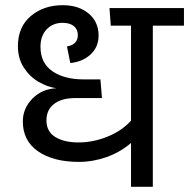

<svg xmlns="http://www.w3.org/2000/svg" viewBox="-20 -720 729 740"><path d="M689 -621H569V0H485V-169Q443 -133 390.5 -114.5Q338 -96 284 -96Q186 -96 127 -136.5Q68 -177 68 -252Q68 -302 104.5 -339.5Q141 -377 197 -380Q162 -385 128 -405Q94 -425 71.5 -460Q49 -495 49 -542Q49 -616 98.5 -658Q148 -700 222 -700Q283 -700 321.5 -668Q360 -636 360 -583Q360 -539 329.5 -510.5Q299 -482 251 -477L238 -541Q280 -548 280 -585Q280 -607 264.5 -619.5Q249 -632 221 -632Q184 -632 160 -607Q136 -582 136 -540Q136 -477 182 -445.5Q228 -414 302 -414H367L373 -342H270Q218 -342 188.5 -319.5Q159 -297 159 -256Q159 -213 193 -192Q227 -171 283 -171Q339 -171 394.5 -193.5Q450 -216 485 -255V-621H407L402 -689H689Z"/></svg>

Font: FiraGO
Style: Regular
Weight: 400
Designer: bBox Type
Foundry: bBox Type GmbH
Version: Version 1.001;April 20, 2020;FontCreator 12.0.0.2555 64-bit